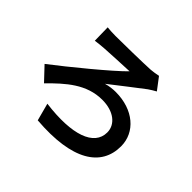

<svg xmlns="http://www.w3.org/2000/svg" viewBox="-174 -1030 1348 1348"><g transform="rotate(45 500.0 -355.5)"><path d="M216.8 -754.9 219.4 -624.3C241.5 -627.9 277.1 -631.4 302.3 -633.2C350.4 -636.2 489.5 -643.4 543.7 -645.1C464.9 -563.5 218.2 -361.7 85 -259.9L178.5 -160.8C286.4 -269.7 394.7 -368.5 550.2 -368.5C664.3 -368.5 736.8 -309.6 736.8 -230.9C736.8 -98.9 572.9 -40.3 296.5 -76.2L331.2 54.1C701.4 83.5 874.2 -32.4 874.2 -230.5C874.2 -370.3 754 -474.1 577.9 -474.1C552.6 -474.1 515.7 -470.6 483.4 -460.8C569.7 -527.3 666.4 -603.8 723.9 -646.6C737.9 -655.7 760.6 -671.1 779.3 -680.5L712.3 -768.8C693.5 -764 663 -759.7 640.3 -757.9C574.8 -753.9 351.8 -750.6 298.2 -750.6C264.7 -750.6 233.5 -752.9 216.8 -754.9Z"/></g></svg>

Font: Source Han Sans JP VF
Style: Regular
Weight: 250
Designer: Ryoko NISHIZUKA 西塚涼子 (kana, bopomofo & ideographs); Paul D. Hunt (Latin, Greek & Cyrillic); Sandoll Communications 산돌커뮤니
Foundry: Adobe
Version: Version 2.004;hotconv 1.0.118;makeotfexe 2.5.65603